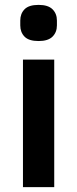

<svg xmlns="http://www.w3.org/2000/svg" viewBox="-20 -766 316 786"><path d="M138 -598Q98 -598 80.5 -616Q63 -634 63 -662V-682Q63 -710 80.5 -728Q98 -746 138 -746Q177 -746 195 -728Q213 -710 213 -682V-662Q213 -634 195 -616Q177 -598 138 -598ZM74 -522H202V0H74Z"/></svg>

Font: IBM Plex Sans Thai SemiBold
Style: Regular
Weight: 600
Designer: Mike Abbink, Paul van der Laan, Pieter van Rosmalen, Ben Mitchell, Mark Frömberg
Foundry: Bold Monday
Version: Version 1.1